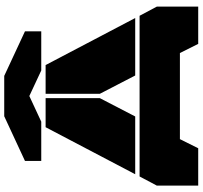

<svg xmlns="http://www.w3.org/2000/svg" viewBox="-44 -886 930 881"><g transform="rotate(-90 420.5 -445.0)"><path d="M411.1 -700.2V-451.2L327.1 -289.1H62L277.8 -700.2ZM9.8 0V-189.9L51.8 -269H789.1L831.1 -189.9V0H660.2L618.2 -84H223.1L181.2 0ZM123 -720.2V-794.9L328.1 -890.1H513.2L717.8 -794.9V-720.2H538.1L420.9 -774.9L303.2 -720.2ZM431.2 -451.2V-700.2H563L778.8 -289.1H515.1Z"/></g></svg>

Font: Nastup Basic
Style: Regular
Weight: 400
Designer: Maksym Kobuzan
Foundry: Zakznak
Version: Version 1.020;FEAKit 1.0